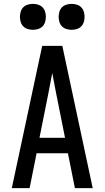

<svg xmlns="http://www.w3.org/2000/svg" viewBox="-20 -972 540 992"><path d="M41 0 198 -735H302L459 0H367L331 -180H169L133 0ZM316 -260 270 -490Q265 -516 260 -542Q255 -568 250 -595Q245 -568 240 -542Q235 -516 230 -490L184 -260ZM350 -818Q337 -818 323.5 -822Q310 -826 300.5 -835.5Q291 -845 287 -858.5Q283 -872 283 -885Q283 -898 287 -911.5Q291 -925 300.5 -934.5Q310 -944 323.5 -948Q337 -952 350 -952Q363 -952 376.5 -948Q390 -944 399.5 -934.5Q409 -925 413 -911.5Q417 -898 417 -885Q417 -872 413 -858.5Q409 -845 399.5 -835.5Q390 -826 376.5 -822Q363 -818 350 -818ZM150 -818Q137 -818 123.5 -822Q110 -826 100.5 -835.5Q91 -845 87 -858.5Q83 -872 83 -885Q83 -898 87 -911.5Q91 -925 100.5 -934.5Q110 -944 123.5 -948Q137 -952 150 -952Q163 -952 176.5 -948Q190 -944 199.5 -934.5Q209 -925 213 -911.5Q217 -898 217 -885Q217 -872 213 -858.5Q209 -845 199.5 -835.5Q190 -826 176.5 -822Q163 -818 150 -818Z"/></svg>

Font: Iosevka Fixed Medium
Style: Regular
Weight: 500
Monospace: yes
Designer: Belleve Invis
Foundry: Belleve Invis
Version: Version 32.3.0